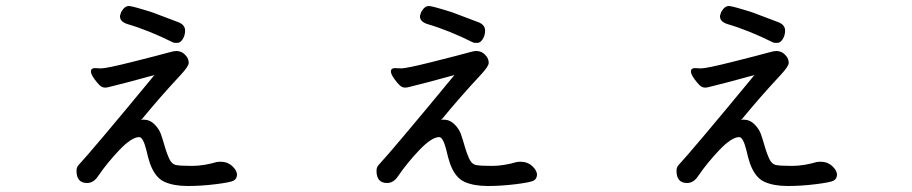

<svg xmlns="http://www.w3.org/2000/svg" viewBox="-20 -568 3040 640"><path d="M606 52Q559 52 528 38Q497 24 480 -23Q473 -44 468 -67Q457 -111 444 -111Q419 -111 378 -68Q337 -25 307 19Q292 42 270 42Q235 42 235 1Q235 -10 242 -18Q286 -65 495 -318Q480 -314 440 -303Q400 -292 375 -286Q350 -280 343.5 -278Q337 -276 330 -276Q321 -276 313 -283Q305 -290 294 -305.5Q283 -321 283 -330Q283 -341 297 -341L317 -340Q335 -340 424.5 -362.5Q514 -385 546 -394Q560 -398 567 -398Q591 -398 605 -375Q609 -367 609 -358Q609 -347 582 -318Q513 -244 454 -172Q450 -171 450 -170Q450 -169 461 -169Q479 -169 494.5 -154Q510 -139 516.5 -120.5Q523 -102 529 -80.5Q535 -59 543.5 -40Q552 -21 566.5 -18Q581 -15 620 -15Q658 -15 703 -28L714 -29Q738 -29 754 -14.5Q770 0 770 15Q769 29 758 34.5Q747 40 699 46Q651 52 606 52ZM571 -425Q562 -425 558 -426Q476 -467 404 -488Q380 -496 380 -513Q380 -517 381.5 -520.5Q383 -524 384 -528Q395 -548 410 -548Q421 -548 490 -526L577 -493Q597 -484 597 -466Q597 -450 589 -437.5Q581 -425 571 -425Z M1606 52Q1559 52 1528 38Q1497 24 1480 -23Q1473 -44 1468 -67Q1457 -111 1444 -111Q1419 -111 1378 -68Q1337 -25 1307 19Q1292 42 1270 42Q1235 42 1235 1Q1235 -10 1242 -18Q1286 -65 1495 -318Q1480 -314 1440 -303Q1400 -292 1375 -286Q1350 -280 1343.5 -278Q1337 -276 1330 -276Q1321 -276 1313 -283Q1305 -290 1294 -305.5Q1283 -321 1283 -330Q1283 -341 1297 -341L1317 -340Q1335 -340 1424.5 -362.5Q1514 -385 1546 -394Q1560 -398 1567 -398Q1591 -398 1605 -375Q1609 -367 1609 -358Q1609 -347 1582 -318Q1513 -244 1454 -172Q1450 -171 1450 -170Q1450 -169 1461 -169Q1479 -169 1494.5 -154Q1510 -139 1516.5 -120.5Q1523 -102 1529 -80.5Q1535 -59 1543.5 -40Q1552 -21 1566.5 -18Q1581 -15 1620 -15Q1658 -15 1703 -28L1714 -29Q1738 -29 1754 -14.5Q1770 0 1770 15Q1769 29 1758 34.5Q1747 40 1699 46Q1651 52 1606 52ZM1571 -425Q1562 -425 1558 -426Q1476 -467 1404 -488Q1380 -496 1380 -513Q1380 -517 1381.5 -520.5Q1383 -524 1384 -528Q1395 -548 1410 -548Q1421 -548 1490 -526L1577 -493Q1597 -484 1597 -466Q1597 -450 1589 -437.5Q1581 -425 1571 -425Z M2606 52Q2559 52 2528 38Q2497 24 2480 -23Q2473 -44 2468 -67Q2457 -111 2444 -111Q2419 -111 2378 -68Q2337 -25 2307 19Q2292 42 2270 42Q2235 42 2235 1Q2235 -10 2242 -18Q2286 -65 2495 -318Q2480 -314 2440 -303Q2400 -292 2375 -286Q2350 -280 2343.5 -278Q2337 -276 2330 -276Q2321 -276 2313 -283Q2305 -290 2294 -305.5Q2283 -321 2283 -330Q2283 -341 2297 -341L2317 -340Q2335 -340 2424.5 -362.5Q2514 -385 2546 -394Q2560 -398 2567 -398Q2591 -398 2605 -375Q2609 -367 2609 -358Q2609 -347 2582 -318Q2513 -244 2454 -172Q2450 -171 2450 -170Q2450 -169 2461 -169Q2479 -169 2494.5 -154Q2510 -139 2516.5 -120.5Q2523 -102 2529 -80.5Q2535 -59 2543.5 -40Q2552 -21 2566.5 -18Q2581 -15 2620 -15Q2658 -15 2703 -28L2714 -29Q2738 -29 2754 -14.5Q2770 0 2770 15Q2769 29 2758 34.5Q2747 40 2699 46Q2651 52 2606 52ZM2571 -425Q2562 -425 2558 -426Q2476 -467 2404 -488Q2380 -496 2380 -513Q2380 -517 2381.5 -520.5Q2383 -524 2384 -528Q2395 -548 2410 -548Q2421 -548 2490 -526L2577 -493Q2597 -484 2597 -466Q2597 -450 2589 -437.5Q2581 -425 2571 -425Z"/></svg>

Font: LXGW WenKai Medium
Style: Regular
Weight: 500
Designer: LXGW / Fontworks Inc.
Foundry: LXGW / Fontworks Inc.
Version: Version 1.501; October 10, 2024